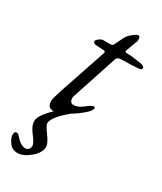

<svg xmlns="http://www.w3.org/2000/svg" viewBox="-226 -572 771 916"><g transform="rotate(30 160.0 -114.5)"><path d="M27 100Q27 75 62.5 36Q98 -3 141 -25H171Q86 42 86 80Q86 89 112 125Q138 161 138 179Q138 212 101.5 242.5Q65 273 34 273Q3 273 -13.5 249Q-30 225 -30 210Q-30 190 -18 190Q-9 190 -2 199Q29 235 55 235Q66 235 72.5 227Q79 219 79 207Q79 193 53 160Q27 127 27 100ZM229 -68Q194 -35 149 -10.5Q104 14 82 14Q49 14 49 -23Q49 -36 63 -79L153 -346Q157 -358 143 -358L103 -360Q85 -361 85 -374Q85 -376 89.5 -381.5Q94 -387 102.5 -392.5Q111 -398 119 -398H155Q165 -398 169.5 -401Q174 -404 179 -416L199 -457Q207 -472 226 -487Q245 -502 253 -502Q263 -502 263.5 -488Q264 -474 261 -470L239 -411Q237 -405 240 -402.5Q243 -400 252 -400Q279 -400 327 -392Q350 -388 350 -377Q350 -366 331 -365Q301 -362 245 -362Q219 -362 214 -348L132 -99Q127 -85 131.5 -72Q136 -59 150 -59Q155 -59 160 -60Q165 -61 168.5 -62Q172 -63 177.5 -65.5Q183 -68 185.5 -69.5Q188 -71 194 -75Q200 -79 201.5 -80.5Q203 -82 210 -87Q217 -92 218 -93Q242 -108 246 -98Q246 -84 229 -68Z"/></g></svg>

Font: EB Garamond 12
Style: Italic
Weight: 400
Italic angle: -17°
Version: Version 0.016; ttfautohint (v1.8.4)